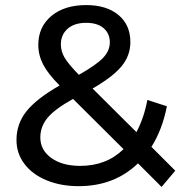

<svg xmlns="http://www.w3.org/2000/svg" viewBox="-20 -726 726 757"><path d="M617 11 671 -53 577 -147C605.7 -192.3 626 -245.7 638 -307L561 -332C552.3 -285.3 538 -243 518 -205L345 -377C398.3 -407.7 436.5 -437 459.5 -465C482.5 -493 494 -524.7 494 -560C494 -605.3 478.3 -641 447 -667C415.7 -693 373.3 -706 320 -706C262.7 -706 216.8 -691.7 182.5 -663C148.2 -634.3 131 -596.3 131 -549C131 -522.3 137.3 -496.7 150 -472C162.7 -447.3 184.3 -419.7 215 -389C154.3 -354.3 110.8 -320.5 84.5 -287.5C58.2 -254.5 45 -216.7 45 -174C45 -138.7 55.5 -107.2 76.5 -79.5C97.5 -51.8 126.7 -30.3 164 -15C201.3 0.3 243.3 8 290 8C384 8 462 -22 524 -82ZM246.5 -612.5C264.2 -628.2 288.7 -636 320 -636C349.3 -636 372.2 -629 388.5 -615C404.8 -601 413 -582.3 413 -559C413 -537 404.2 -516.7 386.5 -498C368.8 -479.3 337 -457 291 -431C263 -459.7 244.2 -482.3 234.5 -499C224.8 -515.7 220 -533 220 -551C220 -576.3 228.8 -596.8 246.5 -612.5ZM467 -138C422.3 -94 365.3 -72 296 -72C249.3 -72 211.5 -82.3 182.5 -103C153.5 -123.7 139 -150.7 139 -184C139 -212.7 148.5 -238.5 167.5 -261.5C186.5 -284.5 220 -309.3 268 -336Z"/></svg>

Font: ICO Headline
Style: Regular
Weight: 500
Designer: Julieta Ulanovsky
Foundry: Julieta Ulanovsky
Version: Version 7.200